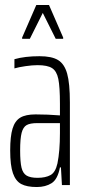

<svg xmlns="http://www.w3.org/2000/svg" viewBox="-20 -744 344 772"><path d="M21 -139Q21 -196 30.5 -227Q40 -258 61.5 -271Q83 -284 123 -284Q171 -284 221 -280V-326Q221 -395 214.5 -426.5Q208 -458 189.5 -470Q171 -482 131 -482Q110 -482 82.5 -478Q55 -474 38 -469V-506Q80 -518 139 -518Q188 -518 213.5 -502.5Q239 -487 250 -448Q261 -409 261 -332V0H229L225 -71H221Q212 -23 187.5 -7.5Q163 8 128 8Q88 8 65.5 -4Q43 -16 32 -47.5Q21 -79 21 -139ZM211 -87Q221 -136 221 -209V-249H130Q101 -249 87 -241Q73 -233 67 -210Q61 -187 61 -139Q61 -93 66.5 -70Q72 -47 87 -38Q102 -29 131 -29Q163 -29 183 -40Q203 -51 211 -87ZM69 -588V-593L126 -724H177L234 -593V-588H204L152 -692L100 -588Z"/></svg>

Font: Saira Ultra Condensed ExLight
Style: Regular
Weight: 200
Width: 1
Designer: Hector Gatti with collaboration of the Omnibus-Type team
Foundry: Omnibus-Type
Version: Version 1.001; ttfautohint (v1.8)